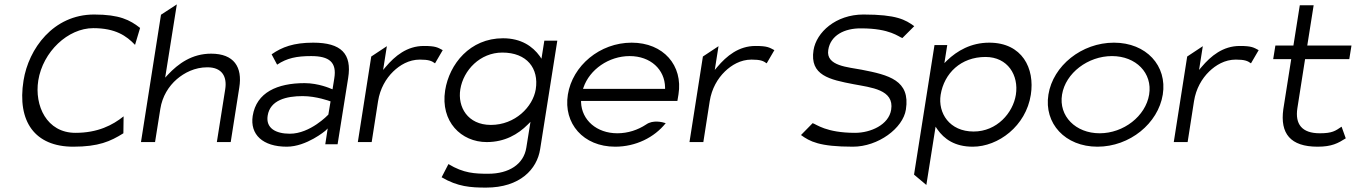

<svg xmlns="http://www.w3.org/2000/svg" viewBox="-20 -656 6168 873"><path d="M87 -290C57 -103 139 11 313 11C428 11 482 -13 541 -50L542 -127C492 -87 425 -52 323 -52C192 -52 136 -176 154 -290C175 -421 289 -528 404 -528C505 -528 555 -493 594 -452L617 -529C571 -565 524 -590 408 -590C222 -590 110 -434 87 -290Z M621 -10H685L709 -161C718 -218 747 -264 784 -296C818 -325 865 -350 923 -350C991 -350 1013 -306 1004 -250L966 -10H1029L1068 -258C1083 -351 1044 -412 940 -412C853 -412 791 -367 743 -316L731 -303L784 -636L712 -589Z M1129 -129C1116 -44 1175 11 1284 11C1374 11 1460 -62 1460 -62L1470 -72L1459 0H1515L1563 -301C1581 -412 1531 -462 1404 -462C1315 -462 1262 -442 1215 -409L1240 -362C1285 -392 1329 -401 1395 -401C1477 -401 1512 -373 1500 -300L1492 -250L1484 -253C1484 -253 1429 -278 1365 -278C1241 -278 1146 -236 1129 -129ZM1197 -130C1208 -201 1282 -219 1356 -219C1419 -219 1480 -196 1480 -196L1483 -195L1473 -135L1472 -134C1472 -134 1391 -48 1298 -48C1234 -48 1188 -73 1197 -130Z M1607 -10H1670L1699 -196C1708 -253 1735 -299 1768 -331C1798 -360 1839 -385 1889 -385C1930 -385 1943 -379 1958 -368L1993 -428C1970 -440 1962 -447 1907 -447C1831 -447 1776 -402 1733 -351L1722 -338L1739 -446L1668 -399Z M2004 -245C1982 -103 2077 -10 2193 -10C2275 -10 2335 -45 2380 -90L2392 -102L2373 16C2361 91 2294 134 2200 134C2140 134 2088 132 2019 90L1988 150C2061 193 2120 197 2190 197C2345 197 2422 113 2436 22L2514 -471H2455L2442 -389L2434 -401C2402 -445 2350 -482 2267 -482C2117 -482 2023 -365 2004 -245ZM2073 -250C2087 -337 2163 -417 2264 -417C2376 -417 2431 -345 2416 -250C2403 -170 2322 -88 2212 -88C2106 -88 2060 -170 2073 -250Z M2562 -226C2541 -95 2632 11 2777 11C2871 11 2955 -31 3007 -96C2992 -101 2949 -112 2918 -90C2880 -65 2835 -50 2787 -50C2693 -50 2625 -110 2622 -191V-197H3060L3065 -227C3086 -358 2997 -462 2852 -462C2707 -462 2583 -357 2562 -226ZM2631 -252 2633 -258C2661 -340 2748 -401 2843 -401C2938 -401 3003 -340 3004 -258V-252Z M3115 -10H3178L3207 -196C3216 -253 3243 -299 3276 -331C3306 -360 3347 -385 3397 -385C3438 -385 3451 -379 3466 -368L3501 -428C3478 -440 3470 -447 3415 -447C3339 -447 3284 -402 3241 -351L3230 -338L3247 -446L3176 -399Z M3679 -428C3661 -313 3752 -294 3862 -273C3940 -258 4047 -249 4032 -157C4021 -88 3938 -52 3868 -52C3736 -52 3692 -91 3675 -96L3622 -42C3662 -13 3705 11 3858 11C3973 11 4086 -73 4099 -158C4120 -291 4021 -315 3898 -339C3838 -351 3734 -355 3746 -429C3756 -495 3819 -528 3896 -527C4028 -527 4066 -488 4083 -483L4137 -537C4097 -566 4057 -590 3906 -590C3780 -590 3692 -509 3679 -428Z M4136 138 4192 185 4234 -80 4242 -68C4273 -24 4321 11 4403 11C4519 11 4645 -83 4667 -225C4686 -345 4628 -462 4478 -462C4395 -462 4332 -425 4286 -381L4274 -369L4287 -451H4229ZM4257 -225C4273 -323 4349 -397 4461 -397C4562 -397 4613 -314 4599 -225C4586 -143 4513 -58 4407 -58C4297 -58 4244 -142 4257 -225Z M4747 -226C4726 -95 4823 11 4970 11C5117 11 5246 -95 5267 -226C5288 -357 5192 -462 5045 -462C4898 -462 4768 -357 4747 -226ZM4809 -226C4825 -324 4927 -401 5036 -401C5145 -401 5221 -324 5205 -226C5189 -128 5089 -50 4980 -50C4871 -50 4793 -128 4809 -226Z M5317 -10H5380L5409 -196C5418 -253 5445 -299 5478 -331C5508 -360 5549 -385 5599 -385C5640 -385 5653 -379 5668 -368L5703 -428C5680 -440 5672 -447 5617 -447C5541 -447 5486 -402 5443 -351L5432 -338L5449 -446L5378 -399Z M5769 -387H5851L5815 -159C5800 -49 5847 11 5971 11C6036 11 6064 -5 6099 -27L6080 -80C6052 -61 6038 -50 5981 -50C5899 -50 5868 -92 5879 -164L5914 -387H6115L6125 -449H5924L5953 -632H5890L5861 -449H5779Z"/></svg>

Font: Charger Sport
Style: LitExtObl
Weight: 300
Designer: Jasper
Foundry: Cannot Into Space Fonts
Version: Version 1.1